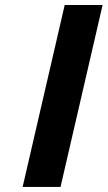

<svg xmlns="http://www.w3.org/2000/svg" viewBox="-20 -742 427 762"><path d="M220.2 0H69.8L236.8 -722.2H387.2Z"/></svg>

Font: Perun
Style: Bold Italic
Weight: 700
Italic angle: -12°
Foundry: Copyright (c) Stefan Peev, Context Ltd, 2016
Version: Version 001.000